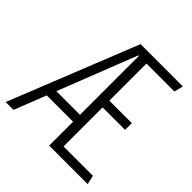

<svg xmlns="http://www.w3.org/2000/svg" viewBox="-183 -826 966 966"><g transform="rotate(45 300.0 -343.0)"><path d="M0 0 274 -686H575L563 -638H364V-374H524V-326H364V-48H573L584 0H310V-638H306L56 0ZM103 -170V-219H337V-170Z"/></g></svg>

Font: Chivo Mono Thin
Style: Regular
Weight: 250
Designer: Hector Gatti
Foundry: Omnibus-Type
Version: Version 1.008